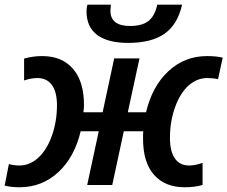

<svg xmlns="http://www.w3.org/2000/svg" viewBox="-34 -789 970 819"><path d="M387.2 -229H310.1Q283.7 -118.2 214.4 -54.2Q145 9.8 48.8 9.8Q15.6 9.8 -14.2 2.9L3.9 -88.9Q27.3 -83 47.9 -83Q94.2 -83 130.9 -117.7Q167.5 -152.3 188.2 -212.4Q209 -272.5 209 -339.8Q209 -397 187.3 -426.5Q165.5 -456.1 126 -456.1Q98.6 -456.1 68.8 -445.8V-539.1Q106 -549.8 146 -549.8Q230.5 -549.8 277.3 -495.6Q324.2 -441.4 324.2 -341.8Q324.2 -328.6 321.8 -310.1H403.8L453.1 -540H561L511.2 -310.1H588.9Q615.7 -421.9 684.8 -485.8Q753.9 -549.8 849.1 -549.8Q889.6 -549.8 916 -543L896 -451.2Q874.5 -456.1 850.1 -456.1Q806.2 -456.1 770.3 -424.1Q734.4 -392.1 712.6 -331.3Q690.9 -270.5 690.9 -200.2Q690.9 -144 711.7 -113.5Q732.4 -83 772.9 -83Q797.4 -83 830.1 -94.2V0Q795.9 9.8 753.9 9.8Q669.9 9.8 623 -43.2Q576.2 -96.2 576.2 -196.8V-212.9L577.1 -229H494.1L444.8 0H337.9ZM742.7 -769Q723.6 -684.1 667.7 -645Q611.8 -606 512.7 -606Q426.3 -606 380.6 -639.9Q335 -673.8 335 -741.2Q335 -754.9 338.9 -769H439L437 -743.2Q437 -678.2 521 -678.2Q572.8 -678.2 599.9 -700Q627 -721.7 636.7 -769Z"/></svg>

Font: Open Sans Semibold
Style: Italic
Weight: 600
Italic angle: -12°
Foundry: Ascender Corporation
Version: Version 1.10